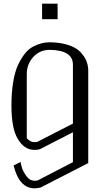

<svg xmlns="http://www.w3.org/2000/svg" viewBox="-20 -812 602 1040"><path d="M208 -792H292V-708H208ZM250 -542Q195.3 -542 160.2 -503.4Q125 -464.8 125 -410.2V-63.5Q143.6 -42 167 -42Q176.8 -42 180.7 -43L375 -142.6V-461.9Q375 -540 250 -542ZM250 -583Q308.6 -582 351.1 -567.9Q393.6 -553.7 415.5 -530.3Q437.5 -506.8 447.3 -483.4Q457 -460 458 -433.6V71.3L199.2 204.1Q179.7 208 167 208Q84 208 53.7 84Q89.8 66.4 91.8 65.4Q91.8 71.3 97.7 92.8Q103.5 114.3 122.1 140.6Q140.6 167 167 167Q177.7 167 182.6 166L375 66.4V-95.7L196.3 -3.9Q184.6 0 167 0Q110.4 0 75.2 -61.5Q42 -118.2 42 -240.2Q42 -310.5 51.3 -367.2Q60.5 -423.8 77.6 -460Q94.7 -496.1 114.7 -521.5Q134.8 -546.9 159.7 -559.6Q184.6 -572.3 205.6 -577.6Q226.6 -583 250 -583Z"/></svg>

Font: wanta
Style: Medium
Weight: 500
Version: Version 0.91